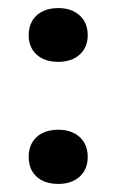

<svg xmlns="http://www.w3.org/2000/svg" viewBox="-20 -449 288 475"><path d="M197 -361.7Q197 -332 177.1 -314Q157.2 -296 124.3 -296Q90 -296 70.5 -314Q51 -332 51 -361.7Q51 -392.8 70.7 -410.9Q90.4 -429 124.4 -429Q157 -429 177 -410.9Q197 -392.8 197 -361.7ZM197 -61Q197 -30 177.1 -12Q157.2 6 124.3 6Q90 6 70.5 -12Q51 -30 51 -61Q51 -92 70.7 -110Q90.4 -128 124.4 -128Q157 -128 177 -110Q197 -92 197 -61Z"/></svg>

Font: Rasa
Style: Regular
Weight: 400
Designer: Anna Giedrys (Yrsa+Rasa design), David Brezina (Yrsa art-direction, Rasa art-direction, design)
Foundry: Rosetta Type Foundry
Version: Version 2.004